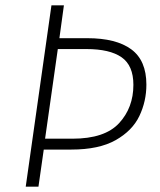

<svg xmlns="http://www.w3.org/2000/svg" viewBox="-20 -704 605 724"><path d="M532 -385Q532 -322 505.5 -266.5Q479 -211 416 -175.5Q353 -140 249 -140H145L125 0H77L174 -684H221L204 -560H309Q418 -560 475 -518Q532 -476 532 -385ZM483 -384Q483 -457 438.5 -488Q394 -519 306 -519H198L150 -181H253Q375 -181 429 -239.5Q483 -298 483 -384Z"/></svg>

Font: Fira Sans ExtraLight
Style: Italic
Weight: 275
Italic angle: -8°
Designer: Carrois Corporate & Edenspiekermann AG
Foundry: Carrois Corporate GbR & Edenspiekermann AG
Version: Version 4.203